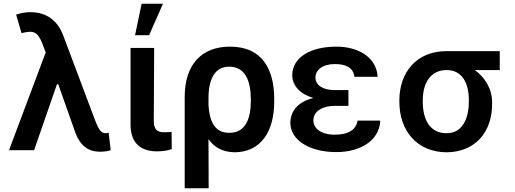

<svg xmlns="http://www.w3.org/2000/svg" viewBox="-20 -802 2748 1025"><path d="M514 8C534 8 558 5 571 0L560 -94C555 -92 549 -91 545 -91C520 -91 508 -106 485 -167L317 -614C286 -695 226 -737 142 -737C116 -737 94 -733 66 -724L95 -625C160 -642 181 -631 205 -572L224 -522L28 0H162L284 -352H291L384 -89C411 -22 453 8 514 8Z M677 -546V-136C677 -40 730 6 817 6C847 6 876 2 897 -6L896 -98C887 -97 875 -96 854 -96C817 -96 802 -114 801 -153L803 -546ZM701 -614H776L850 -782H736Z M966 -285V203H1094L1093 -59C1124 -15 1169 10 1233 11C1370 10 1444 -96 1444 -261V-272C1444 -427 1384 -553 1208 -553C1053 -553 966 -454 966 -285ZM1093 -241V-270C1092 -378 1125 -446 1204 -446C1288 -446 1319 -372 1319 -272V-261C1319 -172 1292 -92 1204 -93C1125 -92 1098 -157 1093 -241Z M1530 -146C1531 -52 1635 10 1776 10C1899 10 2005 -48 2010 -158H1889C1881 -112 1844 -83 1767 -83C1693 -83 1653 -117 1653 -159C1653 -213 1710 -237 1767 -237H1840V-321H1767C1704 -321 1664 -347 1664 -389C1665 -428 1701 -460 1768 -460C1825 -460 1866 -442 1872 -392H1996C1990 -495 1895 -553 1776 -553C1639 -553 1541 -497 1540 -400C1541 -344 1583 -299 1653 -279C1576 -260 1531 -214 1530 -146Z M2112 -266V-259C2112 -104 2206 10 2364 11C2516 10 2608 -96 2607 -248V-256C2608 -326 2568 -390 2515 -428H2648V-529H2363C2204 -529 2112 -416 2112 -266ZM2237 -259V-266C2237 -357 2277 -428 2365 -428C2447 -428 2483 -358 2483 -268V-261C2483 -162 2444 -90 2364 -91C2277 -90 2237 -161 2237 -259Z"/></svg>

Font: Wafeq Semi Bold
Style: Regular
Weight: 600
Designer: Rasmus Andersson & Azza Alameddine
Foundry: Google & TypeTogether
Version: Version 3.000;January 28, 2025;FontCreator 15.0.0.3014 64-bi